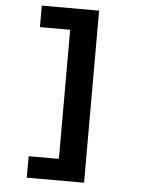

<svg xmlns="http://www.w3.org/2000/svg" viewBox="-65 -867 979 1135"><g transform="rotate(5 425.0 -299.5)"><path d="M136.5 83H316V-683H136.5V-810.5H476.5V210.5H136.5Z"/></g></svg>

Font: League Mono Wide
Style: Bold
Weight: 700
Width: 8
Designer: Tyler Finck
Foundry: The League of Moveable Type / Tyler Finck
Version: Version 2.210